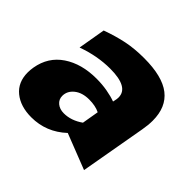

<svg xmlns="http://www.w3.org/2000/svg" viewBox="-137 -711 885 885"><g transform="rotate(45 305.5 -268.5)"><path d="M257 -107Q230 -107 212.5 -121.5Q195 -136 195 -159Q195 -191 222.5 -213Q250 -235 295 -235Q336 -235 364 -221L350 -139Q305 -107 257 -107ZM571 -373Q571 -461 514.5 -505Q458 -549 339 -549Q277 -549 226 -538.5Q175 -528 117 -507L94 -373Q180 -404 263 -404Q384 -404 384 -337Q384 -327 381 -315L379 -306Q355 -315 321.5 -321Q288 -327 251 -327Q154 -327 88.5 -283Q23 -239 9 -157Q6 -139 6 -123Q6 -59 49.5 -23.5Q93 12 164 12Q261 12 334 -56L508 12L565 -311Q571 -344 571 -373Z"/></g></svg>

Font: Geom Black
Style: Bold Italic
Weight: 900
Italic angle: -10°
Version: Version 1.102